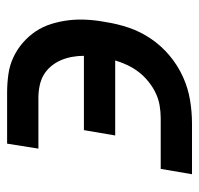

<svg xmlns="http://www.w3.org/2000/svg" viewBox="-30 -530 560 540"><g transform="rotate(90 250.0 -260.0)"><path d="M241 0Q215 0 189.5 -3.5Q164 -7 141.5 -17.5Q119 -28 100.5 -44Q82 -60 68.5 -80Q55 -100 47.5 -124Q40 -148 37 -173Q34 -198 35.5 -224.5Q37 -251 42 -277Q47 -310 58 -342.5Q69 -375 89 -404.5Q109 -434 136.5 -457Q164 -480 196 -494.5Q228 -509 261.5 -514.5Q295 -520 327 -520H470L455 -432H312Q295 -432 277 -429Q259 -426 242 -418Q225 -410 209.5 -397.5Q194 -385 182.5 -370Q171 -355 163 -338Q155 -321 150 -304H361L346 -216H137Q137 -199 140 -182.5Q143 -166 149.5 -151Q156 -136 166.5 -123.5Q177 -111 190.5 -103Q204 -95 221 -91.5Q238 -88 255 -88H398L384 0Z"/></g></svg>

Font: Iosevka SS18 Semibold
Style: Italic
Weight: 600
Italic angle: -9°
Monospace: yes
Designer: Belleve Invis
Foundry: Belleve Invis
Version: Version 25.1.1; ttfautohint (v1.8.4)